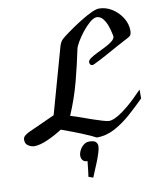

<svg xmlns="http://www.w3.org/2000/svg" viewBox="-177 -822 960 1166"><g transform="rotate(-10 303.5 -238.5)"><path d="M368.2 27.8Q364.3 27.8 358.9 24.7Q353.5 21.5 335 12.7Q316.4 3.9 275.1 -12.9Q233.9 -29.8 158.2 -57.1Q114.7 -28.8 65.9 -7.3Q17.1 14.2 -19 14.2Q-22.5 14.2 -35.4 10.7Q-48.3 7.3 -60.1 -3.2Q-71.8 -13.7 -71.8 -35.2Q-71.8 -50.8 -57.4 -61.8Q-43 -72.8 -25.1 -80.3Q-7.3 -87.9 2.9 -92.8L130.9 -150.9L244.1 -555.2Q252.4 -584.5 269 -598.6Q285.6 -612.8 309.1 -629.9Q320.3 -638.2 346.7 -656.2Q373 -674.3 405 -693.8Q437 -713.4 466.8 -727.3Q496.6 -741.2 514.2 -741.2Q556.2 -741.2 594 -717.5Q631.8 -693.8 655.5 -655.8Q679.2 -617.7 679.2 -575.2Q679.2 -562.5 675.3 -553Q671.4 -543.5 661.1 -538.1Q629.4 -522 586.7 -498.3Q543.9 -474.6 501.5 -451.4Q459 -428.2 426.8 -413.1Q420.9 -410.2 416 -410.2Q407.7 -410.2 403.3 -416.3Q398.9 -422.4 398.9 -430.2Q398.9 -442.4 416.3 -454.3Q433.6 -466.3 459 -478.5Q484.4 -490.7 510.3 -503.7Q536.1 -516.6 553.7 -530.8Q571.3 -544.9 571.8 -560.1Q571.3 -560.1 567.4 -580.1Q563.5 -600.1 554.4 -626Q545.4 -651.9 529.5 -671.9Q513.7 -691.9 488.8 -691.9Q470.2 -689.9 446.5 -669.4Q422.9 -648.9 400.4 -620.4Q377.9 -591.8 362.1 -564.5Q346.2 -537.1 342.8 -521Q324.2 -429.7 298.1 -330.1Q272 -230.5 229 -129.9Q239.7 -127 248.8 -123.5Q257.8 -120.1 269 -117.2Q276.9 -114.7 302.2 -105.5Q327.6 -96.2 359.4 -85.2Q391.1 -74.2 418.9 -66.2Q446.8 -58.1 459 -58.1Q464.4 -58.1 478 -61.8Q491.7 -65.4 516.6 -79.8Q541.5 -94.2 579.6 -126Q617.7 -157.7 671.9 -213.9V-159.2Q628.9 -116.2 580.3 -73Q531.7 -29.8 478.5 -1Q425.3 27.8 368.2 27.8ZM302.2 264.2 273.9 253.9Q273.9 253.9 278.1 224.4Q282.2 194.8 285.2 159.2Q265.1 159.2 256.1 147.7Q247.1 136.2 247.1 121.1Q247.1 104.5 256.1 86.7Q265.1 68.8 280.5 56.4Q295.9 43.9 314.9 43.9Q343.8 43.9 355 54Q366.2 64 366.2 81.1Q366.2 96.2 357.9 122.6Q349.6 148.9 338.1 177.5Q326.7 206.1 316.4 229.7Q306.2 253.4 302.2 264.2Z"/></g></svg>

Font: Norican
Style: Regular
Weight: 400
Designer: Vernon Adams
Foundry: Vernon Adams
Version: Version 1.100; ttfautohint (v1.8.4.7-5d5b);gftools[0.9.33]